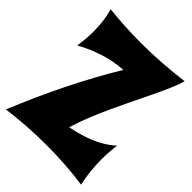

<svg xmlns="http://www.w3.org/2000/svg" viewBox="-205 -826 948 948"><g transform="rotate(45 269.0 -351.5)"><path d="M526.9 -712.9Q519 -684.1 502 -644.8Q484.9 -605.5 462.6 -558.8Q440.4 -512.2 415 -460.4Q389.6 -408.7 365.2 -355.7Q340.8 -302.7 319.6 -250Q298.3 -197.3 284.2 -148.9Q314.9 -155.3 345.2 -163.6Q375.5 -171.9 404.5 -183.6Q433.6 -195.3 461.4 -211.9Q489.3 -228.5 515.1 -252Q512.2 -226.1 510.5 -200.9Q508.8 -175.8 508.8 -150.9Q508.8 -110.4 512.9 -70.1Q517.1 -29.8 525.9 9.8Q464.8 1 399.4 -3.4Q334 -7.8 267.1 -7.8Q198.7 -7.8 131.6 -3.4Q64.5 1 1 9.8Q62.5 -140.6 130.1 -277.1Q197.8 -413.6 272.9 -538.1Q211.9 -535.2 149.2 -515.6Q86.4 -496.1 26.9 -462.9Q30.8 -490.2 33 -516.4Q35.2 -542.5 35.2 -567.9Q35.2 -603.5 31 -637.9Q26.9 -672.4 17.1 -706.1Q69.8 -700.2 126 -697Q182.1 -693.8 240.2 -693.8Q314 -693.8 386.5 -699Q459 -704.1 526.9 -712.9Z"/></g></svg>

Font: Spicy Rice
Style: Regular
Weight: 400
Version: Version 1.000